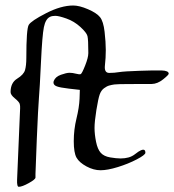

<svg xmlns="http://www.w3.org/2000/svg" viewBox="-20 -618 642 708"><path d="M602.1 -346.2Q602.1 -341.8 581.3 -325.2Q560.5 -308.6 539.1 -308.3Q517.6 -308.1 464.8 -308.1Q412.1 -308.1 402.1 -306.6Q392.1 -305.2 383.1 -302.7Q374 -300.3 363.5 -292.5Q353 -284.7 347.7 -269.8Q342.3 -254.9 335.4 -212.2Q328.6 -169.4 328.6 -146.2Q328.6 -123 334.2 -95.2Q339.8 -67.4 351.6 -54.4Q363.3 -41.5 386.2 -37.6Q409.2 -33.7 424.8 -33.7Q440.4 -33.7 453.9 -37.4Q467.3 -41 479.2 -50.5Q491.2 -60.1 499 -63.5Q516.1 -71.3 516.1 -54.7Q516.1 -46.9 484.4 -30.3Q452.6 -13.7 414.6 -2Q376.5 9.8 350.8 9.8Q325.2 9.8 298.8 -4.4Q272.5 -18.6 262.2 -36.6Q252 -54.7 252 -97.4Q252 -140.1 262 -180.9Q272 -221.7 273.4 -254.4L274.4 -286.6Q227.1 -291.5 206.5 -295.2Q186 -298.8 180.7 -304.9Q175.3 -311 178.2 -319.3Q184.1 -335 204.6 -342.3Q225.1 -349.6 236.3 -349.6Q247.6 -349.6 260.3 -346.2Q272.9 -342.8 277.6 -344.7Q282.2 -346.7 293.9 -376.2Q305.7 -405.8 305.7 -422.4Q305.7 -472.7 302.5 -485.1Q299.3 -497.6 276.4 -518.6Q253.4 -539.6 225.1 -549.6Q196.8 -559.6 184.1 -559.6Q171.4 -559.6 164.1 -555.7Q147.9 -547.9 141.8 -517.6Q135.7 -487.3 131.1 -388.9Q126.5 -290.5 123.5 -255.9Q120.6 -221.2 115.7 -105Q110.8 11.2 110.8 23.4Q110.8 35.6 110.8 36.6Q110.8 43.5 86.2 57.1Q61.5 70.8 49.3 70.8Q42 70.8 43 44.9L54.2 -218.8Q54.7 -227.5 52.7 -234.9Q50.3 -242.7 34.7 -255.4Q19 -268.1 19 -278.3Q19 -313 43.2 -327.9Q67.4 -342.8 72.3 -359.6Q77.1 -376.5 77.1 -404.8Q77.1 -511.2 85.9 -526.1Q94.7 -541 149.9 -569.3Q205.1 -597.7 250 -597.7Q272.5 -597.7 304.4 -584Q336.4 -570.3 348.9 -554.7Q361.3 -539.1 365.7 -500.7Q370.1 -462.4 370.1 -433.3Q370.1 -404.3 366.9 -376.7Q363.8 -349.1 382.8 -349.1Q401.9 -349.1 419.4 -352.1Q437 -355 493.4 -356.9Q549.8 -358.9 575.9 -358.2Q602.1 -357.4 602.1 -346.2Z"/></svg>

Font: Eadui
Style: Medium
Weight: 500
Designer: Peter S. Baker
Version: Version 1.1